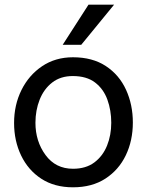

<svg xmlns="http://www.w3.org/2000/svg" viewBox="-20 -785 625 818"><path d="M326 -594H247L357 -765H466ZM291 13Q212 13 156 -23.5Q100 -60 70 -122.5Q40 -185 40 -261Q40 -338 71.5 -401.5Q103 -465 159.5 -503Q216 -541 291 -541Q374 -541 431 -503.5Q488 -466 517 -402.5Q546 -339 546 -263Q546 -186 516 -123.5Q486 -61 429 -24Q372 13 291 13ZM291 -66Q346 -66 382 -93Q418 -120 436 -164.5Q454 -209 454 -262Q454 -315 437.5 -360.5Q421 -406 385 -433.5Q349 -461 290 -461Q238 -461 202.5 -433.5Q167 -406 149 -360.5Q131 -315 131 -262Q131 -183 174 -124.5Q217 -66 291 -66Z"/></svg>

Font: LXGW 975 Gothic SC
Style: Regular
Weight: 400
Version: Version 2.01;February 25, 2021